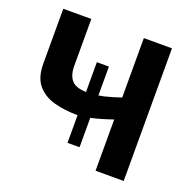

<svg xmlns="http://www.w3.org/2000/svg" viewBox="-126 -843 980 971"><g transform="rotate(20 364.0 -357.0)"><path d="M638.2 -713.9V0H486.8V-275.9Q424.3 -253.9 370.1 -242.2V-84H305.2V-232.9Q236.3 -232.9 178.2 -248.5Q122.1 -263.7 86.9 -304.7Q53.2 -344.7 53.2 -418.9V-713.9H204.1V-461.9Q204.1 -411.6 227.1 -384.8Q250 -358.9 305.2 -357.9V-518.1H370.1V-362.8Q397.9 -366.7 424.8 -375Q444.3 -379.9 486.8 -394V-713.9Z"/></g></svg>

Font: Droid Sans Thai
Style: Bold
Weight: 700
Designer: Steve Matteson
Foundry: Ascender Corporation
Version: Version 1.00